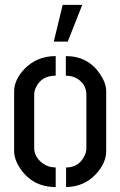

<svg xmlns="http://www.w3.org/2000/svg" viewBox="-20 -755 486 776"><path d="M197.3 -586.9 233.4 -735.4H312.5L253.9 -586.9ZM37.1 -144.5V-385.7Q37.1 -431.6 78.1 -475.6Q128.9 -528.3 205.1 -528.3V-449.2Q147.5 -449.2 125 -401.4Q118.2 -386.7 118.2 -372.1V-157.2Q118.2 -121.1 151.4 -95.7Q174.8 -78.1 205.1 -78.1V1Q112.3 1 61.5 -74.2Q37.1 -111.3 37.1 -144.5ZM247.1 1V-78.1Q298.8 -78.1 321.3 -125Q329.1 -140.6 329.1 -155.3V-372.1Q329.1 -412.1 294.9 -435.5Q273.4 -449.2 246.1 -449.2V-528.3Q335.9 -528.3 384.8 -455.1Q409.2 -418.9 409.2 -385.7V-144.5Q409.2 -96.7 368.2 -51.8Q320.3 0 247.1 1Z"/></svg>

Font: Post No Bills Colombo SemiBold
Style: Regular
Weight: 600
Designer: Kosala Senevirathne, Siva Puranthara, Lasantha Premarathna, Tharique Azeez
Foundry: Mooniak
Version: Version 1.220 ; ttfautohint (v1.6)